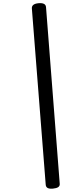

<svg xmlns="http://www.w3.org/2000/svg" viewBox="-20 -1096 403 1193"><path d="M309 76Q287 78 276 72Q265 66 264 51L178 -1043Q177 -1058 187.5 -1066Q198 -1074 219 -1076Q241 -1078 253 -1072Q265 -1066 266 -1051L351 44Q353 59 342 66.5Q331 74 309 76Z"/></svg>

Font: Playwrite AU VIC
Style: Regular
Weight: 400
Designer: Veronika Burian, José Scaglione
Foundry: TypeTogether
Version: Version 1.002